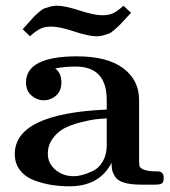

<svg xmlns="http://www.w3.org/2000/svg" viewBox="-20 -652 599 678"><path d="M32.2 -107.9Q32.2 -251 356.9 -265.1V-298.8Q356.9 -417 247.1 -417Q208 -417 174.8 -410.2Q196.8 -395 196.8 -360.8Q196.8 -331.1 178 -314.5Q159.2 -297.9 133.8 -297.9Q110.8 -297.9 91.3 -314.5Q71.8 -331.1 71.8 -360.8Q71.8 -452.6 251 -453.1Q358.9 -453.1 415 -411.1Q471.2 -369.1 471.2 -298.8V-84Q471.2 -69.8 473.1 -64Q475.1 -58.1 489 -52.5Q502.9 -46.9 532.2 -46.9Q541 -46.9 544.9 -45.9Q548.8 -44.9 553.5 -40Q558.1 -35.2 558.1 -23.9Q558.1 -7.8 551 -3.9Q543.9 0 525.9 0H478Q440.9 0 418 -7.1Q395 -14.2 386.5 -28.1Q377.9 -42 376 -51.5Q374 -61 374 -77.1Q331.1 5.9 225.1 5.9Q195.3 5.9 165 1.5Q134.8 -2.9 102.8 -14.4Q70.8 -25.9 51.5 -49.8Q32.2 -73.7 32.2 -107.9ZM60.1 -548.8Q64.9 -553.7 81.3 -572.3Q97.7 -590.8 101.3 -594.5Q105 -598.1 117.4 -609.1Q129.9 -620.1 137.5 -622.6Q145 -625 156.5 -628.4Q168 -631.8 180.7 -631.8Q208.5 -631.8 260.7 -615Q313 -598.1 340.8 -598.1Q364.7 -598.1 379.9 -605.5Q395 -612.8 416 -631.8L442.9 -606.9Q437 -601.1 421.4 -584Q405.8 -566.9 401.4 -562.5Q397 -558.1 384.5 -547.1Q372.1 -536.1 364.5 -533.4Q356.9 -530.8 345.5 -527.3Q334 -523.9 320.8 -523.9Q293 -523.9 241.5 -541Q189.9 -558.1 161.6 -558.1Q137.7 -558.1 122.3 -550.5Q106.9 -543 85.9 -523.9ZM148.9 -108.9Q148.9 -75.7 175.5 -52.7Q202.1 -29.8 240.2 -29.8Q253.4 -29.8 269.8 -33.9Q286.1 -38.1 307.6 -48.1Q329.1 -58.1 343 -82Q356.9 -106 356.9 -139.2V-233.9Q335 -232.9 315.4 -230.5Q295.9 -228 262.9 -219.5Q230 -210.9 207 -199Q184.1 -187 166.5 -163.3Q148.9 -139.6 148.9 -108.9Z"/></svg>

Font: CMU Serif
Style: Bold
Weight: 700
Version: Version 0.7.0